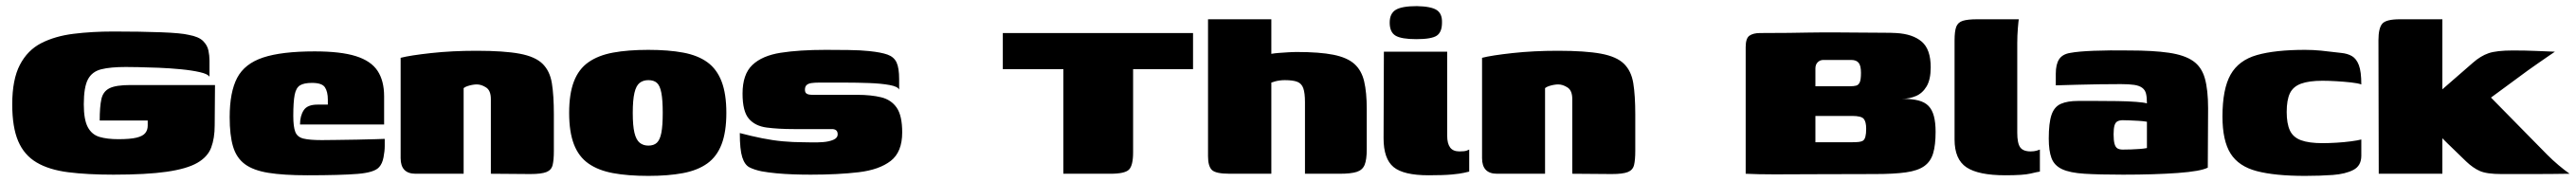

<svg xmlns="http://www.w3.org/2000/svg" viewBox="-20 -568 8422 595"><path d="M351 3Q265 3 202.5 -5Q140 -13 99.5 -37Q59 -61 39.5 -106.5Q20 -152 20 -227Q20 -308 45 -356Q70 -404 115 -427Q160 -450 220.5 -457.5Q281 -465 351 -465Q440 -465 506.5 -462.5Q573 -460 597 -454Q630 -448 644 -434Q658 -420 661.5 -403Q665 -386 665 -370V-317Q660 -326 634 -332Q608 -338 572 -341.5Q536 -345 499 -346.5Q462 -348 432.5 -348.5Q403 -349 391 -349Q341 -349 311 -341.5Q281 -334 267.5 -308.5Q254 -283 254 -227Q254 -177 267 -152.5Q280 -128 305 -120.5Q330 -113 367 -113Q406 -113 426.5 -118Q447 -123 455 -133Q463 -143 463 -157Q463 -162 463 -166Q463 -170 463 -174H306Q306 -219 311.5 -244Q317 -269 338 -279.5Q359 -290 406 -290H683L682 -158Q682 -116 670.5 -85.5Q659 -55 625 -35.5Q591 -16 525 -6.5Q459 3 351 3Z M985 5Q907 5 857.5 -3Q808 -11 780.5 -31.5Q753 -52 742 -89Q731 -126 731 -185Q731 -267 755.5 -313.5Q780 -360 840.5 -380Q901 -400 1009 -400Q1094 -400 1143.5 -384.5Q1193 -369 1214.5 -336.5Q1236 -304 1236 -253V-161H961Q961 -189 973 -207.5Q985 -226 1018 -226H1052V-242Q1052 -268 1042.5 -282.5Q1033 -297 1000 -297Q974 -297 961 -289Q948 -281 943.5 -258Q939 -235 939 -189Q939 -154 945.5 -137Q952 -120 972 -115Q992 -110 1032 -110Q1048 -110 1080 -110.5Q1112 -111 1147 -111.5Q1182 -112 1208 -113Q1234 -114 1238 -114V-91Q1238 -74 1234 -53.5Q1230 -33 1220 -22Q1205 -4 1149 0.5Q1093 5 985 5Z M1339 0Q1290 0 1290 -51V-379Q1321 -387 1389.5 -394.5Q1458 -402 1538 -402Q1628 -402 1679 -392.5Q1730 -383 1754 -359.5Q1778 -336 1784.5 -296Q1791 -256 1791 -194V-75Q1791 -45 1787 -28.5Q1783 -12 1766.5 -5.5Q1750 1 1714 1L1585 0V-244Q1585 -272 1569.5 -282Q1554 -292 1539 -292Q1532 -292 1524 -290.5Q1516 -289 1508.5 -286.5Q1501 -284 1496 -280V0Z M2100 7Q2033 7 1984.5 -2Q1936 -11 1904 -33.5Q1872 -56 1856.5 -96.5Q1841 -137 1841 -199Q1841 -261 1856.5 -301.5Q1872 -342 1904 -364.5Q1936 -387 1984.5 -396Q2033 -405 2100 -405Q2166 -405 2214 -396Q2262 -387 2293 -364.5Q2324 -342 2339.5 -301.5Q2355 -261 2355 -199Q2355 -137 2339.5 -96.5Q2324 -56 2292.5 -33.5Q2261 -11 2213 -2Q2165 7 2100 7ZM2100 -92Q2118 -92 2128 -101.5Q2138 -111 2142.5 -134Q2147 -157 2147 -199Q2147 -241 2142.5 -264.5Q2138 -288 2128 -297Q2118 -306 2100 -306Q2083 -306 2071.5 -297Q2060 -288 2054.5 -264.5Q2049 -241 2049 -199Q2049 -157 2054.5 -134Q2060 -111 2071.5 -101.5Q2083 -92 2100 -92Z M2631 3Q2602 3 2573.5 2Q2545 1 2518.5 -1.5Q2492 -4 2470 -8Q2446 -13 2430.5 -21Q2415 -29 2407 -54Q2399 -79 2399 -133Q2437 -123 2472 -116Q2507 -109 2540 -106Q2573 -103 2605 -103Q2615 -103 2633.5 -102.5Q2652 -102 2671.5 -103.5Q2691 -105 2705 -111Q2719 -117 2719 -129Q2719 -138 2714 -142Q2709 -146 2701 -146H2577Q2525 -146 2487 -151Q2449 -156 2428.5 -180Q2408 -204 2408 -262Q2408 -325 2440 -355.5Q2472 -386 2532.5 -395.5Q2593 -405 2680 -405Q2712 -405 2753.5 -404.5Q2795 -404 2822 -401Q2861 -397 2882 -389.5Q2903 -382 2911.5 -364Q2920 -346 2920 -309V-275Q2916 -285 2889 -290Q2862 -295 2822.5 -296.5Q2783 -298 2739.5 -298Q2696 -298 2659 -298Q2644 -298 2633.5 -296.5Q2623 -295 2617.5 -290Q2612 -285 2612 -275Q2612 -267 2615.5 -263.5Q2619 -260 2625 -259Q2631 -258 2638 -258H2783Q2828 -258 2861 -250Q2894 -242 2912 -216Q2930 -190 2930 -135Q2930 -71 2892.5 -42Q2855 -13 2788 -5Q2721 3 2631 3Z M3259 -460H3881V-342H3685V-70Q3685 -27 3671.5 -13.5Q3658 0 3611 0H3457V-342H3259Z M4001 0Q3955 0 3942.5 -12.5Q3930 -25 3930 -57V-505H4137V-392Q4148 -394 4162 -395Q4176 -396 4191.5 -397Q4207 -398 4221 -398Q4295 -398 4340 -389Q4385 -380 4408.5 -359Q4432 -338 4440.5 -302Q4449 -266 4449 -211V-80Q4449 -46 4442 -29Q4435 -12 4416 -6Q4397 0 4361 0H4247V-234Q4247 -264 4241.5 -279.5Q4236 -295 4222 -300.5Q4208 -306 4181 -306Q4173 -306 4165 -305Q4157 -304 4149.5 -302Q4142 -300 4137 -298V0Z M4651 5Q4569 5 4536.5 -22Q4504 -49 4504 -116L4505 -399H4712V-124Q4712 -99 4721.5 -86Q4731 -73 4752 -73Q4769 -73 4775.5 -75.5Q4782 -78 4784 -79V-7Q4779 -6 4766.5 -3Q4754 0 4727 2.5Q4700 5 4651 5ZM4611 -440Q4562 -440 4543 -451.5Q4524 -463 4524 -494Q4524 -524 4544 -536Q4564 -548 4613 -548Q4660 -547 4678 -535Q4696 -523 4695 -494Q4695 -463 4678 -451.5Q4661 -440 4611 -440Z M4875 0Q4826 0 4826 -51V-379Q4857 -387 4925.5 -394.5Q4994 -402 5074 -402Q5164 -402 5215 -392.5Q5266 -383 5290 -359.5Q5314 -336 5320.5 -296Q5327 -256 5327 -194V-75Q5327 -45 5323 -28.5Q5319 -12 5302.5 -5.5Q5286 1 5250 1L5121 0V-244Q5121 -272 5105.5 -282Q5090 -292 5075 -292Q5068 -292 5060 -290.5Q5052 -289 5044.5 -286.5Q5037 -284 5032 -280V0Z M6111 1Q5999 1 5918.5 1.5Q5838 2 5782.5 2Q5727 2 5688 0V-414Q5688 -443 5700.5 -451.5Q5713 -460 5735 -460Q5792 -460 5829 -460.5Q5866 -461 5891 -461.5Q5916 -462 5937 -462Q5958 -462 5985 -462Q6016 -462 6056.5 -461.5Q6097 -461 6132 -461Q6167 -461 6180 -460Q6234 -457 6263.5 -432Q6293 -407 6293 -348Q6293 -308 6279.5 -285.5Q6266 -263 6244.5 -254Q6223 -245 6200 -245Q6232 -245 6253 -239.5Q6274 -234 6286 -221.5Q6298 -209 6303.5 -188Q6309 -167 6309 -137Q6309 -94 6301 -67Q6293 -40 6272 -25Q6251 -10 6212 -4.5Q6173 1 6111 1ZM6035 -103Q6049 -103 6058 -104Q6067 -105 6072 -108.5Q6077 -112 6079.5 -121.5Q6082 -131 6082 -147Q6082 -170 6074 -179.5Q6066 -189 6036 -189H5908Q5886 -189 5880.5 -213.5Q5875 -238 5875 -286H6029Q6041 -286 6049 -288Q6057 -290 6061 -299Q6065 -308 6065 -330Q6065 -353 6057.5 -362.5Q6050 -372 6033 -372Q6025 -372 6014 -372Q6003 -372 5992 -372Q5980 -372 5967.5 -372Q5955 -372 5942 -372Q5931 -372 5923.5 -364.5Q5916 -357 5916 -344V-103Q5937 -103 5945.5 -103Q5954 -103 5960.5 -103Q5967 -103 5982.5 -103Q5998 -103 6035 -103Z M6537 5Q6449 5 6410 -21Q6371 -47 6371 -112V-436Q6371 -466 6376.5 -480.5Q6382 -495 6398 -500Q6414 -505 6445 -505H6581Q6580 -500 6578 -476Q6576 -452 6576 -426V-134Q6576 -100 6585.5 -86.5Q6595 -73 6620 -73Q6631 -73 6639.5 -75.5Q6648 -78 6650 -79V-7Q6642 -6 6619 -0.5Q6596 5 6537 5Z M6922 3Q6844 3 6796 0Q6748 -3 6722.5 -15Q6697 -27 6688 -51Q6679 -75 6679 -115Q6679 -166 6688 -192.5Q6697 -219 6718.5 -228.5Q6740 -238 6775 -238Q6801 -238 6835.5 -238Q6870 -238 6904 -237.5Q6938 -237 6964.5 -235Q6991 -233 7000 -230Q7000 -250 6997 -262Q6994 -274 6984.5 -281Q6975 -288 6958.5 -290.5Q6942 -293 6915 -293Q6880 -293 6844 -292.5Q6808 -292 6772.5 -291Q6737 -290 6702 -289V-327Q6702 -358 6713 -374.5Q6724 -391 6749 -395Q6775 -400 6826.5 -402Q6878 -404 6941 -403Q7021 -403 7072 -395.5Q7123 -388 7151 -368.5Q7179 -349 7189.5 -311.5Q7200 -274 7200 -214L7199 -20Q7176 -8 7101 -2.5Q7026 3 6922 3ZM6921 -79Q6934 -79 6948.5 -79.5Q6963 -80 6976.5 -81Q6990 -82 7000 -84V-170Q6989 -172 6972.5 -173Q6956 -174 6941.5 -174.5Q6927 -175 6921 -175Q6911 -175 6904 -171.5Q6897 -168 6894 -158Q6891 -148 6891 -129Q6891 -109 6894 -98Q6897 -87 6903.5 -83Q6910 -79 6921 -79Z M7517 7Q7419 7 7359.5 -8.5Q7300 -24 7273.5 -66Q7247 -108 7247 -187Q7247 -277 7273.5 -324Q7300 -371 7359.5 -388Q7419 -405 7517 -405Q7543 -405 7569 -402.5Q7595 -400 7635 -395Q7656 -393 7670.5 -384.5Q7685 -376 7693 -355Q7701 -334 7701 -292Q7690 -296 7667.5 -298.5Q7645 -301 7619.5 -302.5Q7594 -304 7574 -304Q7530 -304 7504 -294.5Q7478 -285 7467.5 -263Q7457 -241 7457 -202Q7457 -164 7467.5 -141.5Q7478 -119 7504 -109.5Q7530 -100 7574 -100Q7594 -100 7619.5 -101.5Q7645 -103 7667.5 -106Q7690 -109 7701 -112V-59Q7701 -26 7675 -12.5Q7649 1 7607.5 4Q7566 7 7517 7Z M7758 0 7757 -436Q7757 -476 7769.5 -490.5Q7782 -505 7827 -505H7966V-276L8066 -363Q8091 -385 8117 -394Q8143 -403 8197 -403Q8238 -403 8272 -401.5Q8306 -400 8334 -399Q8328 -395 8312 -384Q8296 -373 8278 -360.5Q8260 -348 8246 -338L8125 -249L8309 -62Q8327 -44 8346 -28Q8365 -12 8382 0Q8322 1 8263.5 1Q8205 1 8159 1Q8111 1 8088.5 -9Q8066 -19 8044 -40L7982 -100L7966 -116V0Z"/></svg>

Font: Genos Thin Black
Style: Regular
Weight: 900
Version: Version 1.010